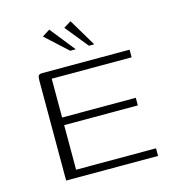

<svg xmlns="http://www.w3.org/2000/svg" viewBox="-98 -721 724 803"><g transform="rotate(-15 264.0 -319.5)"><path d="M90 0V-433Q90 -448 93.5 -454Q97 -460 110 -460H488V-427H142V-259H461V-226H142V-33H488V0ZM247 -520 152 -607 185 -628 271 -520ZM328 -520 248 -619 280 -639 351 -520Z"/></g></svg>

Font: Genos Light
Style: Regular
Weight: 300
Designer: Robert E. Leuschke
Foundry: Robert E. Leuschke
Version: Version 1.010